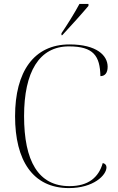

<svg xmlns="http://www.w3.org/2000/svg" viewBox="-20 -951 604 981"><path d="M294 -781V-771H298C339 -815 403 -886 432 -921V-931H386C362 -886 322 -822 294 -781ZM332 10C458 10 524 -56 524 -96C524 -107 518 -115 505 -118C484 -44 431 0 335 0C175 0 103 -129 103 -358C103 -583 180 -714 332 -714C458 -714 491 -665 493 -562C516 -562 530 -578 530 -610C530 -667 475 -724 335 -724C153 -724 57 -585 57 -357C57 -132 147 10 332 10Z"/></svg>

Font: Noto Serif Display ExtraLight
Style: Regular
Weight: 200
Designer: Monotype Design Team
Foundry: Monotype Imaging Inc.
Version: Version 2.009